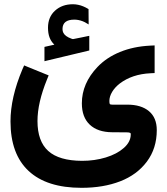

<svg xmlns="http://www.w3.org/2000/svg" viewBox="-20 -629 784 900"><path d="M234.8 -419.6Q219.1 -434.8 212.1 -453.9Q205 -473 205 -499.2Q205 -549.1 238 -579.1Q271 -609.1 321.4 -609.1Q334 -609.1 346.3 -606.5Q358.7 -604 370 -599.2Q381.4 -594.5 392.4 -587.9L395 -586.4V-583.4L395.5 -523.4V-514.4L387.9 -518.9Q377.8 -525.4 368 -529.2Q358.2 -533 348.4 -535Q338.5 -537 328.5 -537Q273 -537 273 -492.7Q273 -482.6 277.1 -474.8Q281.1 -467 290.2 -460.2Q299.2 -453.4 314.4 -447.9Q319.4 -445.8 322.4 -445.8Q323.4 -445.8 325.4 -446.3Q338 -448.9 361.2 -453.4Q384.4 -457.9 392.4 -459.9L398.5 -461V-454.9V-396.5V-392.4L394.5 -391.4L194.5 -343.6L188.4 -342.1V-348.1V-405V-409.1L192.4 -410.1ZM200.5 -256.9Q155.7 -147.1 155.7 -61.5Q155.7 33.2 206.3 78.8Q256.9 124.4 364.7 124.9Q423.7 124.9 475.8 109.1Q528 93.2 560.5 64.5Q592.9 35.8 592.9 1Q592.9 -2.5 592.4 -4Q591.9 -5.5 587.4 -7.1Q582.9 -8.6 572.8 -8.6L505.3 -9.1Q437.8 -9.6 400.8 -44.6Q363.7 -79.6 363.7 -144.6Q363.7 -238.3 437.3 -315.4Q479.6 -359.7 542.6 -385.4Q605.5 -411.1 683.6 -415.1L704.8 -416.1V-395V-305.8V-286.6L685.6 -285.6Q599.5 -281.6 541.1 -237.3Q518.4 -219.6 505.5 -198Q492.7 -176.3 492.7 -155.7Q492.7 -143.6 495 -141.1Q497.2 -138.5 506.3 -138.5H576.3Q641.8 -138.5 678.3 -107.8Q714.9 -77.1 714.9 -19.1Q714.9 66.5 668.5 128.5Q622.2 190.4 543.3 220.9Q464.5 251.4 362.2 251.4Q199 251.4 114.1 172.3Q29.2 93.2 29.2 -59.9Q29.2 -171.8 85.1 -304.3L93.2 -322.4L111.3 -314.9L189.4 -283.1L208.1 -275.6Z"/></svg>

Font: Vazir FD
Style: Bold
Weight: 700
Foundry: DejaVu fonts team - Redesigned by Saber Rastikerdar
Version: Version 21.10;October 20, 2019;FontCreator 12.0.0.2547 64-bi